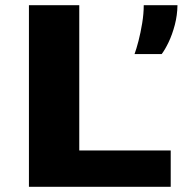

<svg xmlns="http://www.w3.org/2000/svg" viewBox="-20 -720 740 740"><path d="M91.5 0V-700H285.5V-140H638V0ZM498.5 -511.5Q505.5 -530.5 513.8 -562.2Q522 -594 528 -630.5Q534 -667 534 -700H664Q663.5 -661.5 653.8 -624.2Q644 -587 629.8 -557.2Q615.5 -527.5 603 -511.5Z"/></svg>

Font: Trispace SemiExpanded ExtraBold
Style: Regular
Weight: 800
Width: 6
Designer: Tyler Finck
Foundry: Etcetera Type Company
Version: Version 1.210; ttfautohint (v1.8.3)